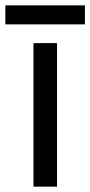

<svg xmlns="http://www.w3.org/2000/svg" viewBox="-40 -697 337 717"><path d="M277 -677H-20V-606H277ZM173 0V-536H85V0Z"/></svg>

Font: Noto Sans Kayah Li
Style: Regular
Weight: 400
Designer: Monotype Design Team, Sérgio Martins
Foundry: Monotype Imaging Inc.
Version: Version 2.002